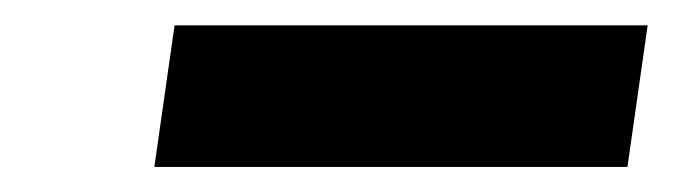

<svg xmlns="http://www.w3.org/2000/svg" viewBox="-20 -696 536 153"><path d="M496.1 -675.8 480 -563H103L119.1 -675.8Z"/></svg>

Font: Human Sans Black
Style: Italic
Weight: 800
Italic angle: -8°
Designer: Tim Radville
Foundry: Continuum
Version: Version 1.000;FEAKit 1.0